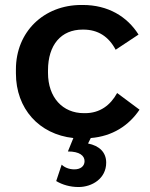

<svg xmlns="http://www.w3.org/2000/svg" viewBox="-20 -548 605 772"><path d="M296 204C350 204 407 170 407 106C407 64 379 38 334 29L345 7C432 0 498 -43 541 -107L451 -174C424 -125 382 -93 322 -93H317C232 -93 173 -156 173 -255V-265C173 -368 226 -429 312 -429H315C374 -429 417 -401 445 -348L537 -409C491 -482 414 -528 313 -528H307C156 -528 44 -420 44 -269V-253C44 -111 137 -8 275 7L253 61C300 61 320 78 320 100C320 120 304 133 279 133C256 133 238 124 228 114L206 180C231 195 262 204 296 204Z"/></svg>

Font: Fixel Display SemiBold
Style: Regular
Weight: 600
Designer: AlfaBravo + MacPaw
Foundry: Kyrylo Tkachov, Marchela Mozhyna, Serhii Makarenko, Maria Weinstein, Zakhar Kryvoshyya
Version: Version 1.211